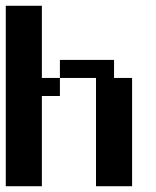

<svg xmlns="http://www.w3.org/2000/svg" viewBox="-20 -645 540 665"><path d="M0 -625H125V-375H187.5V-437.5H375V-375H437.5V0H312.5V-375H187.5V-312.5H125V0H0Z"/></svg>

Font: NeoDunggeunmo Code
Style: Regular
Weight: 400
Monospace: yes
Version: Version 1.600